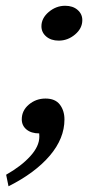

<svg xmlns="http://www.w3.org/2000/svg" viewBox="-20 -464 352 672"><path d="M9.8 188 1.5 147.5Q54.2 117.7 85.9 82.8Q117.7 47.9 117.7 14.2Q117.7 2.9 117.2 2.9Q89.4 2.9 72.8 -10.7Q56.2 -24.4 56.2 -46.4Q56.2 -77.1 81.1 -98.1Q106 -119.1 139.2 -119.1Q173.3 -119.1 189.5 -97.9Q205.6 -76.7 205.6 -45.9Q205.6 20.5 154.3 80.8Q103 141.1 9.8 188ZM208 -443.8Q234.9 -443.8 251.5 -429.4Q268.1 -415 268.1 -393.6Q268.1 -364.7 242.7 -343.3Q217.3 -321.8 185.5 -321.8Q158.7 -321.8 141.8 -336.2Q125 -350.6 125 -372.1Q125 -400.4 150.6 -422.1Q176.3 -443.8 208 -443.8Z"/></svg>

Font: Flanker
Style: Bold Italic
Weight: 700
Italic angle: -12°
Designer: Flanker
Version: Version 2.000